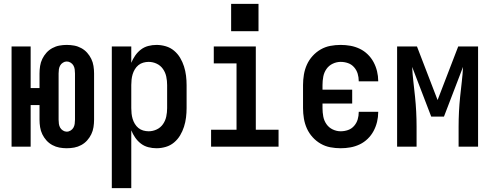

<svg xmlns="http://www.w3.org/2000/svg" viewBox="-20 -761 2540 996"><path d="M326 8Q307 8 288 4.5Q269 1 251.5 -8.5Q234 -18 221 -32.5Q208 -47 199.5 -64.5Q191 -82 188 -101.5Q185 -121 185 -140V-216H139V0H40V-520H139V-304H185V-380Q185 -399 188 -418.5Q191 -438 199.5 -455.5Q208 -473 221 -487.5Q234 -502 251.5 -511.5Q269 -521 288 -524.5Q307 -528 326 -528Q346 -528 365 -524.5Q384 -521 401.5 -511.5Q419 -502 432 -487.5Q445 -473 453.5 -455.5Q462 -438 465 -418.5Q468 -399 468 -380V-140Q468 -121 465 -101.5Q462 -82 453.5 -64.5Q445 -47 432 -32.5Q419 -18 401.5 -8.5Q384 1 365 4.5Q346 8 326 8ZM326 -78Q337 -78 346.5 -84Q356 -90 361 -99Q366 -108 367.5 -118.5Q369 -129 369 -140V-380Q369 -391 367.5 -401.5Q366 -412 361 -421Q356 -430 346.5 -436Q337 -442 326 -442Q316 -442 306.5 -436Q297 -430 292 -421Q287 -412 285.5 -401.5Q284 -391 284 -380V-140Q284 -129 285.5 -118.5Q287 -108 292 -99Q297 -90 306.5 -84Q316 -78 326 -78Z M560 215V-520H661V-435Q669 -455 681.5 -473Q694 -491 711 -504Q728 -517 749 -522.5Q770 -528 792 -528Q816 -528 840 -521Q864 -514 883 -498Q902 -482 914.5 -461Q927 -440 934.5 -416.5Q942 -393 945 -368.5Q948 -344 948 -320V-200Q948 -176 945 -151.5Q942 -127 934.5 -103.5Q927 -80 914.5 -59Q902 -38 883 -22Q864 -6 840 1Q816 8 792 8Q770 8 749 2.5Q728 -3 711 -16Q694 -29 681.5 -47Q669 -65 661 -85V215ZM751 -80Q773 -80 793 -89.5Q813 -99 825.5 -117Q838 -135 842.5 -156.5Q847 -178 847 -200V-320Q847 -342 842.5 -363.5Q838 -385 825.5 -403Q813 -421 793 -430.5Q773 -440 751 -440Q737 -440 723 -436Q709 -432 698 -423Q687 -414 679.5 -401.5Q672 -389 668 -375.5Q664 -362 662.5 -348Q661 -334 661 -320V-200Q661 -186 662.5 -172Q664 -158 668 -144.5Q672 -131 679.5 -118.5Q687 -106 698 -97Q709 -88 723 -84Q737 -80 751 -80Z M1075 0V-88H1207V-432H1089V-520H1307V-88H1425V0ZM1179 -599V-741H1321V-599Z M1747 8Q1720 8 1693.5 3Q1667 -2 1643.5 -15.5Q1620 -29 1601.5 -49.5Q1583 -70 1572 -94.5Q1561 -119 1556.5 -146Q1552 -173 1552 -200V-320Q1552 -347 1556.5 -374Q1561 -401 1572 -425.5Q1583 -450 1601.5 -470.5Q1620 -491 1643.5 -504.5Q1667 -518 1693.5 -523Q1720 -528 1747 -528Q1773 -528 1798 -523.5Q1823 -519 1846 -508Q1869 -497 1887.5 -479Q1906 -461 1918 -438.5Q1930 -416 1936 -391Q1942 -366 1942 -341Q1942 -341 1942 -340.5Q1942 -340 1942 -339H1841Q1841 -339 1841 -339.5Q1841 -340 1841 -340Q1841 -360 1835.5 -378.5Q1830 -397 1817 -412Q1804 -427 1785.5 -433.5Q1767 -440 1747 -440Q1726 -440 1706 -430.5Q1686 -421 1673.5 -403Q1661 -385 1657 -363.5Q1653 -342 1653 -320V-296H1807V-224H1653V-200Q1653 -178 1657 -156.5Q1661 -135 1673.5 -117Q1686 -99 1706 -89.5Q1726 -80 1747 -80Q1767 -80 1785.5 -86.5Q1804 -93 1817 -108Q1830 -123 1835.5 -141.5Q1841 -160 1841 -180Q1841 -180 1841 -180.5Q1841 -181 1841 -181H1942Q1942 -180 1942 -179.5Q1942 -179 1942 -179Q1942 -154 1936 -129Q1930 -104 1918 -81.5Q1906 -59 1887.5 -41Q1869 -23 1846 -12Q1823 -1 1798 3.5Q1773 8 1747 8Z M2040 0V-520H2143L2250 -242L2357 -520H2460V0H2359V-104Q2359 -143 2361 -182Q2363 -221 2367 -259.5Q2371 -298 2375.5 -336.5Q2380 -375 2382 -414L2283 -156H2217L2118 -414Q2120 -375 2124.5 -336.5Q2129 -298 2133 -259.5Q2137 -221 2139 -182Q2141 -143 2141 -104V0Z"/></svg>

Font: Iosevka SS04 Semibold
Style: Regular
Weight: 600
Monospace: yes
Designer: Belleve Invis
Foundry: Belleve Invis
Version: Version 19.0.0; ttfautohint (v1.8.4)